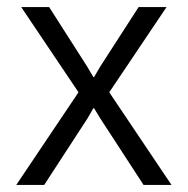

<svg xmlns="http://www.w3.org/2000/svg" viewBox="-20 -523 531 543"><path d="M465 0H386L263 -189L246 -217H244L228 -189L105 0H26L202 -262L40 -503H119L227 -334L244 -305H246L263 -334L372 -503H451L289 -262Z"/></svg>

Font: Museo Sans Light
Style: Regular
Weight: 300
Designer: Jos Buivenga
Foundry: Jos Buivenga & Rosetta Type Foundry (extension, remastering)
Version: Version 3.600;PS 1.000;hotconv 1.0.88;makeotf.lib2.5.647800;